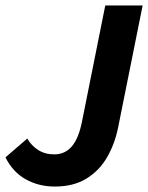

<svg xmlns="http://www.w3.org/2000/svg" viewBox="-25 -672 543 704"><path d="M176 12Q117 12 69.5 -14.5Q22 -41 -5 -95L75 -164Q90 -138 115 -122Q140 -106 174 -106Q214 -106 239 -136Q264 -166 276 -228L361 -652H498L408 -204Q396 -145 368 -96Q340 -47 292.5 -17.5Q245 12 176 12Z"/></svg>

Font: Source Sans 3 ExtraLight
Style: Bold Italic
Weight: 700
Italic angle: -11°
Version: Version 3.052;hotconv 1.1.0;makeotfexe 2.6.0